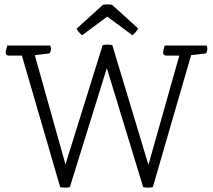

<svg xmlns="http://www.w3.org/2000/svg" viewBox="-20 -853 973 877"><path d="M634 2 468 -542 299 2Q289 4 277 4Q265 4 255 2L80 -599H22Q6 -599 6 -613Q6 -620 11 -637L13 -645H209Q213 -639 213 -629Q213 -618 206 -609L139 -601L279 -102L449 -647Q459 -649 471 -649Q483 -649 493 -647L658 -100L799 -599H741Q725 -599 725 -613Q725 -620 730 -637L732 -645H923Q927 -639 927 -629Q927 -618 920 -609L853 -601L678 2Q668 4 656 4Q644 4 634 2ZM585 -692 470 -777 355 -692Q337 -707 330 -722L450 -831Q455 -832 460.5 -832.5Q466 -833 471 -833Q476 -833 481.5 -832.5Q487 -832 492 -831L611 -723Q604 -708 585 -692Z"/></svg>

Font: Scope One
Style: Regular
Weight: 400
Designer: Dalton Maag Ltd
Foundry: Dalton Maag Ltd
Version: Version 1.001; ttfautohint (v1.4.1) -l 11 -r 50 -G 50 -x 14 